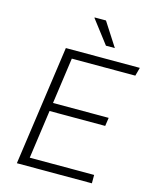

<svg xmlns="http://www.w3.org/2000/svg" viewBox="-130 -977 851 1063"><g transform="rotate(15 296.0 -445.5)"><path d="M71 0 168 -686H592L579 -638H215L178 -374H497L490 -326H171L132 -48H501V0ZM379 -756 278 -888V-891H343L430 -756Z"/></g></svg>

Font: Chivo Medium Thin
Style: Italic
Weight: 250
Italic angle: -8.05°
Version: Version 2.002